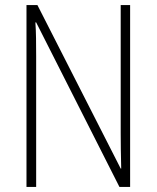

<svg xmlns="http://www.w3.org/2000/svg" viewBox="-20 -734 615 754"><path d="M491 0H449L122 -646H119Q121 -616 121.5 -584.5Q122 -553 122 -512V0H84V-714H127L454 -72H456Q455 -108 454.5 -146Q454 -184 454 -211V-714H491Z"/></svg>

Font: Noto Sans Telugu Condensed ExtraLight
Style: Regular
Weight: 200
Width: 3
Designer: Jelle Bosma - Monotype Design Team
Foundry: Monotype Imaging Inc.
Version: Version 2.005; ttfautohint (v1.8.4.7-5d5b)